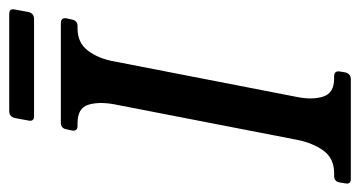

<svg xmlns="http://www.w3.org/2000/svg" viewBox="-220 -608 818 437"><g transform="rotate(-90 189.5 -389.0)"><path d="M187.5 -121Q180.8 -87 188.8 -62.5Q196.8 -38 229.8 -38H234.8Q247.8 -38 245.8 -25L243.8 -13Q240.8 0 227.8 0H1.2Q-11.8 0 -8.8 -13L-6.8 -25Q-4.8 -38 8.2 -38H14.2Q48.2 -38 65.8 -62.5Q83.2 -87 90 -121L171.2 -539Q177.5 -574 169.9 -598Q162.2 -622 128.2 -622H122.2Q109.2 -622 111.5 -635L114.2 -647Q116.2 -660 129.2 -660H355.8Q368.8 -660 366.8 -647L364 -635Q361.8 -622 348.8 -622H343.8Q310.8 -622 292.9 -598Q275 -574 268.8 -539ZM381.2 -734Q378.2 -721 365.2 -721H144.2Q131.2 -721 134.2 -734L139.8 -764.5Q142.8 -777.5 155.8 -777.5H376.8Q389.8 -777.5 386.8 -764.5Z"/></g></svg>

Font: Young Serif Light
Style: Italic
Weight: 300
Italic angle: -10.979°
Designer: Bastien Sozeau
Foundry: NBR — Bastien Sozeau
Version: Version 5.001